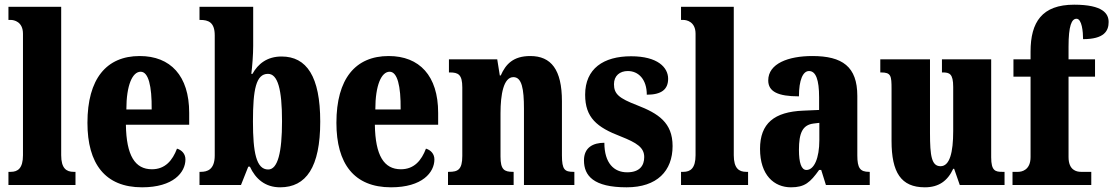

<svg xmlns="http://www.w3.org/2000/svg" viewBox="-20 -789 4749 819"><path d="M16 0H302V-56H294C263 -56 241 -71 241 -127V-760H16V-704H26C39 -704 78 -697 78 -645V-127C78 -71 56 -56 26 -56H16Z M586 10C720 10 771 -54 771 -109C771 -133 755 -149 735 -155C716 -105 685 -67 628 -67C556 -67 519 -125 517 -257H787V-308C787 -466 707 -550 576 -550C434 -550 353 -453 353 -265C353 -91 428 10 586 10ZM627 -322H519C519 -426 545 -483 580 -483C613 -483 628 -423 627 -322Z M1175 10C1286 10 1346 -76 1346 -270C1346 -463 1288 -548 1181 -548C1119 -548 1080 -516 1057 -474H1052C1056 -505 1060 -556 1060 -593V-760H831V-704H834C869 -704 896 -694 896 -638V-126C896 -65 864 -56 836 -56H831V0H1008L1039 -78H1046C1070 -26 1111 10 1175 10ZM1124 -66C1073 -66 1059 -139 1059 -271C1059 -407 1072 -474 1123 -474C1165 -474 1183 -408 1183 -272C1183 -139 1165 -66 1124 -66Z M1648 10C1782 10 1833 -54 1833 -109C1833 -133 1817 -149 1797 -155C1778 -105 1747 -67 1690 -67C1618 -67 1581 -125 1579 -257H1849V-308C1849 -466 1769 -550 1638 -550C1496 -550 1415 -453 1415 -265C1415 -91 1490 10 1648 10ZM1689 -322H1581C1581 -426 1607 -483 1642 -483C1675 -483 1690 -423 1689 -322Z M1891 0H2171V-56H2168C2131 -56 2115 -65 2115 -121V-306C2115 -386 2128 -460 2170 -460C2206 -460 2215 -410 2215 -325V0H2430V-56H2426C2389 -56 2377 -65 2377 -126V-357C2377 -492 2331 -550 2242 -550C2169 -550 2137 -515 2116 -467H2112L2101 -536H1895V-480H1899C1935 -480 1952 -471 1952 -416V-124C1952 -65 1933 -56 1895 -56H1891Z M2653 10C2783 10 2849 -60 2849 -166C2849 -266 2788 -305 2698 -340C2620 -370 2599 -388 2599 -430C2599 -466 2624 -486 2658 -486C2703 -486 2739 -451 2739 -385C2802 -385 2830 -408 2830 -453C2830 -501 2786 -549 2672 -549C2554 -549 2476 -496 2476 -385C2476 -287 2526 -246 2628 -207C2696 -180 2728 -160 2728 -119C2728 -83 2709 -54 2655 -54C2599 -54 2558 -93 2558 -180C2510 -180 2471 -160 2471 -105C2471 -39 2512 10 2653 10Z M2885 0H3171V-56H3163C3132 -56 3110 -71 3110 -127V-760H2885V-704H2895C2908 -704 2947 -697 2947 -645V-127C2947 -71 2925 -56 2895 -56H2885Z M3354 10C3413 10 3436 -11 3474 -64H3483L3503 0H3690V-56H3687C3649 -56 3637 -72 3637 -126V-380C3637 -505 3573 -550 3445 -550C3343 -550 3257 -518 3257 -446C3257 -398 3299 -378 3388 -378C3388 -448 3405 -486 3431 -486C3460 -486 3474 -449 3474 -374V-320L3406 -317C3283 -312 3222 -263 3222 -154C3222 -42 3282 10 3354 10ZM3420 -64C3398 -64 3388 -95 3388 -150C3388 -221 3403 -256 3450 -262L3475 -265V-191C3475 -115 3453 -64 3420 -64Z M3925 10C3984 10 4022 -17 4046 -69H4050L4074 0H4265V-56H4255C4226 -56 4208 -60 4208 -118V-536H3998V-480H4001C4030 -480 4046 -475 4046 -418V-230C4046 -138 4031 -80 3992 -80C3954 -80 3947 -123 3947 -222V-536H3735V-480H3738C3781 -480 3783 -466 3783 -409V-188C3783 -54 3823 10 3925 10Z M4299 0H4635V-56H4591C4572 -56 4538 -63 4538 -119V-462H4651V-536H4538V-590C4538 -679 4551 -709 4572 -709C4595 -709 4600 -653 4600 -622C4690 -622 4709 -657 4709 -695C4709 -730 4686 -769 4562 -769C4425 -769 4376 -695 4376 -569V-536H4303V-462H4376V-119C4376 -63 4338 -56 4323 -56H4299Z"/></svg>

Font: Noto Serif Georgian ExtraCondensed Black
Style: Regular
Weight: 900
Width: 2
Designer: Monotype Design Team, Akaki Razmadze
Foundry: Google LLC
Version: Version 2.003